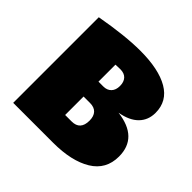

<svg xmlns="http://www.w3.org/2000/svg" viewBox="-143 -696 839 839"><g transform="rotate(45 276.0 -277.0)"><path d="M535 -161Q535 -81 468.5 -40.5Q402 0 288 0H42V-529Q181 -554 274 -554Q388 -554 450.5 -517.5Q513 -481 513 -409Q513 -364 484 -334.5Q455 -305 398 -295Q535 -278 535 -161ZM240 -434V-329H270Q293 -329 306.5 -343Q320 -357 320 -382Q320 -407 307 -421Q294 -435 269 -435Q253 -435 240 -434ZM333 -181Q333 -208 319.5 -222.5Q306 -237 280 -237H240V-123H280Q333 -123 333 -181Z"/></g></svg>

Font: FiraGO Heavy
Style: Regular
Weight: 900
Designer: bBox Type
Foundry: bBox Type GmbH
Version: Version 1.001